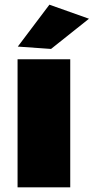

<svg xmlns="http://www.w3.org/2000/svg" viewBox="-20 -800 400 820"><path d="M55 -547H280V0H55ZM191 -780 360 -720 198 -591 56 -601Z"/></svg>

Font: Gontserrat Black
Style: Regular
Weight: 900
Designer: Julieta Ulanovsky
Foundry: Julieta Ulanovsky
Version: Version 6.001